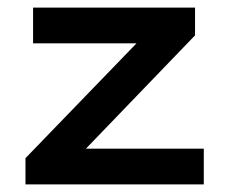

<svg xmlns="http://www.w3.org/2000/svg" viewBox="-20 -485 603 505"><path d="M47 0H516V-94H206L493 -392V-465H67V-371H339L47 -69Z"/></svg>

Font: Inconsolata SemiExpanded
Style: Bold
Weight: 700
Width: 6
Monospace: yes
Designer: Raph Levien, Cyreal, Brenton Simpson
Foundry: Raph Levien, Cyreal, Google
Version: Version 3.100